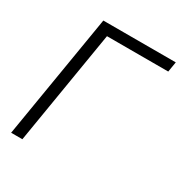

<svg xmlns="http://www.w3.org/2000/svg" viewBox="-171 -851 920 975"><g transform="rotate(30 289.5 -364.0)"><path d="M578.6 -727.5 568.8 -668H209.5L99.1 0H33.2L153.8 -727.5Z"/></g></svg>

Font: Inter Display Light
Style: Italic
Weight: 300
Italic angle: -9.39999°
Designer: Rasmus Andersson
Foundry: rsms
Version: Version 4.000;git-a52131595